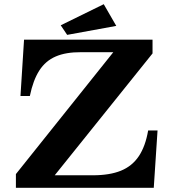

<svg xmlns="http://www.w3.org/2000/svg" viewBox="-20 -900 830 920"><path d="M477.1 -879.9 537.1 -775.9 301.8 -732.9 271 -778.8ZM95.2 -710H710.9V-644L242.2 -60.1H424.8Q505.4 -60.1 559.3 -82Q613.3 -104 645 -151.4Q676.8 -198.7 689.9 -274.9H734.9L716.8 0H56.2V-65.9L522.9 -649.9H368.2Q295.9 -650.4 247.1 -629.4Q198.2 -608.4 168.5 -562.3Q138.7 -516.1 123 -439.9H78.1Z"/></svg>

Font: BIZ UDPMincho
Style: Bold
Weight: 700
Designer: TypeBank Co., Ltd.
Foundry: Morisawa Inc.
Version: Version 1.06